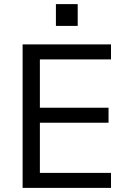

<svg xmlns="http://www.w3.org/2000/svg" viewBox="-20 -914 640 934"><path d="M90 0V-698H520V-625H174V-390H508V-317H174V-73H520V0ZM358 -894V-788H252V-894Z"/></svg>

Font: iA Writer Mono V
Style: Regular
Weight: 400
Designer: Mike Abbink, Paul van der Laan, Pieter van Rosmalen
Foundry: Bold Monday
Version: Version 2.000